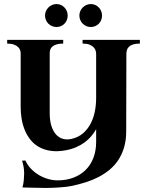

<svg xmlns="http://www.w3.org/2000/svg" viewBox="-20 -720 728 939"><path d="M383.8 -524.9H664.1V-506.8Q643.6 -506.8 630.9 -502.7Q618.2 -498.5 610.8 -491.5Q603.5 -484.4 600.8 -475.3Q598.1 -466.3 598.1 -456.1L597.2 -78.1Q597.2 -34.2 586.9 0.5Q576.7 35.2 558.6 62.5Q540.5 89.8 515.6 110.4Q490.7 130.9 461.4 146Q432.1 161.1 399.4 171.4Q366.7 181.6 333 189Q321.3 191.4 305.7 193.4Q290 195.3 272.5 196.5Q254.9 197.8 237.1 198.5Q219.2 199.2 203.1 199.2Q166.5 199.2 139.6 198Q112.8 196.8 89.8 196.8Q94.7 179.7 96.4 160.6Q98.1 141.6 98.1 128.9Q98.1 111.8 95.5 96.7Q92.8 81.5 87.9 65.9L104 64.9Q114.7 87.9 132.3 106Q149.9 124 171.1 136.5Q192.4 148.9 215.8 155.5Q239.3 162.1 261.2 162.1Q304.7 162.1 339.6 148.7Q374.5 135.3 399.2 110.8Q423.8 86.4 437 51.5Q450.2 16.6 450.2 -25.9V-87.9Q440.4 -70.8 426.8 -54.4Q413.1 -38.1 394.8 -24.4Q376.5 -10.7 353.3 -0.5Q330.1 9.8 300.8 15.1Q259.8 22.5 227.5 17.6Q195.3 12.7 170.9 -1Q146.5 -14.6 129.4 -35.9Q112.3 -57.1 101.6 -83Q90.8 -108.9 85.9 -138.2Q81.1 -167.5 81.1 -196.8V-459Q81.1 -466.3 78.4 -474.6Q75.7 -482.9 68.4 -490Q61 -497.1 48.1 -502Q35.2 -506.8 15.1 -506.8V-524.9H289.1V-506.8Q269.5 -506.8 256.8 -502.9Q244.1 -499 236.6 -492.7Q229 -486.3 226.1 -477.8Q223.1 -469.2 223.1 -460V-167Q223.1 -128.9 231.9 -102.5Q240.7 -76.2 255.4 -60.8Q270 -45.4 289.6 -40.5Q309.1 -35.6 331.1 -41Q362.3 -48.3 384.8 -67.1Q407.2 -85.9 421.9 -112.8Q436.5 -139.6 443.4 -172.6Q450.2 -205.6 450.2 -241.2V-456.1Q450.2 -463.4 447.8 -472.2Q445.3 -481 438.2 -488.5Q431.2 -496.1 418.2 -501.5Q405.3 -506.8 383.8 -506.8ZM311 -644Q311 -632.3 306.9 -622.1Q302.7 -611.8 295.4 -604.2Q288.1 -596.7 278.1 -592.3Q268.1 -587.9 256.3 -587.9Q244.6 -587.9 234.4 -592.3Q224.1 -596.7 216.6 -604.2Q209 -611.8 204.6 -622.1Q200.2 -632.3 200.2 -644Q200.2 -655.3 204.6 -665.5Q209 -675.8 216.6 -683.3Q224.1 -690.9 234.4 -695.6Q244.6 -700.2 256.3 -700.2Q268.1 -700.2 278.1 -695.6Q288.1 -690.9 295.4 -683.3Q302.7 -675.8 306.9 -665.5Q311 -655.3 311 -644ZM479 -644Q479 -632.3 474.9 -622.1Q470.7 -611.8 463.4 -604.2Q456.1 -596.7 446 -592.3Q436 -587.9 424.3 -587.9Q412.6 -587.9 402.3 -592.3Q392.1 -596.7 384.5 -604.2Q377 -611.8 372.6 -622.1Q368.2 -632.3 368.2 -644Q368.2 -655.3 372.6 -665.5Q377 -675.8 384.5 -683.3Q392.1 -690.9 402.3 -695.6Q412.6 -700.2 424.3 -700.2Q436 -700.2 446 -695.6Q456.1 -690.9 463.4 -683.3Q470.7 -675.8 474.9 -665.5Q479 -655.3 479 -644Z"/></svg>

Font: Uncial Antiqua
Style: Regular
Weight: 400
Version: Version 1.000